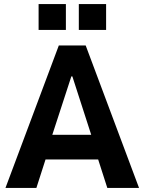

<svg xmlns="http://www.w3.org/2000/svg" viewBox="-20 -930 715 950"><path d="M7 0 271 -705H404L668 0H511L448 -196L503 -141H167L223 -196L160 0ZM333 -552 229 -233 214 -263H456L441 -233L338 -552ZM370 -782V-910H505V-782ZM171 -782V-910H306V-782Z"/></svg>

Font: Nunito Sans 7pt Condensed ExtraBold
Style: Regular
Weight: 800
Width: 3
Designer: Vernon Adams
Foundry: Vernon Adams
Version: Version 3.101;gftools[0.9.27]